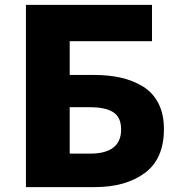

<svg xmlns="http://www.w3.org/2000/svg" viewBox="-20 -764 729 784"><path d="M85.9 0V-744.1H600.6V-595.7H264.6V-458H362.3Q423.8 -458 473.6 -446.8Q523.4 -435.5 564 -410.6Q604.5 -385.7 627 -341.8Q649.4 -297.9 649.4 -237.3Q649.4 -115.2 571.3 -57.6Q493.2 0 367.2 0ZM264.6 -136.7H347.7Q474.6 -136.7 474.6 -235.4Q474.6 -284.2 443.4 -305.2Q412.1 -326.2 347.7 -326.2H264.6Z"/></svg>

Font: Gen Shin Gothic Heavy
Style: Bold
Weight: 900
Designer: [Source Han Sans]
Ryoko NISHIZUKA  (kana & ideographs); Paul D. Hunt (Latin, Greek & Cyrillic); Wenlong ZHANG  (bopomofo
Version: Version 1.002.20150607